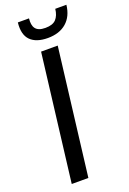

<svg xmlns="http://www.w3.org/2000/svg" viewBox="-170 -962 687 1020"><g transform="rotate(-20 174.0 -452.0)"><path d="M143 0H49L136.5 -716.5H230.5ZM196 -772Q130.5 -772 98.2 -804.5Q66 -837 73.5 -904.5H136.5Q134.5 -886 136.8 -871.8Q139 -857.5 146.5 -847.5Q154 -837.5 167.5 -832.2Q181 -827 202 -827Q243.5 -827 262.2 -847.2Q281 -867.5 285 -904.5H348Q341 -841 301.2 -806.5Q261.5 -772 196 -772Z"/></g></svg>

Font: Lato 2
Style: Italic
Weight: 400
Italic angle: -7°
Designer: Lukasz Dziedzic with Adam Twardoch and Botio Nikoltchev
Foundry: tyPoland Lukasz Dziedzic
Version: Version 2.015; 2015-08-06; http://www.latofonts.com/